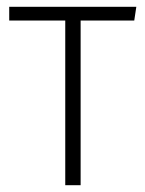

<svg xmlns="http://www.w3.org/2000/svg" viewBox="-20 -542 425 562"><path d="M379 -522 373 -482H216V0H171V-482H7V-522Z"/></svg>

Font: Fira Sans Condensed ExtraLight
Style: Regular
Weight: 275
Width: 3
Designer: Carrois Corporate & Edenspiekermann AG
Foundry: Carrois Corporate GbR & Edenspiekermann AG
Version: Version 4.203